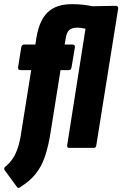

<svg xmlns="http://www.w3.org/2000/svg" viewBox="-43 -711 588 923"><path d="M248 -374 201 -80Q190 -8 173 41.5Q156 91 127.5 126Q99 161 52 190Q43 196 38 187L-20 108Q-27 97 -17 90Q5 72 19.5 49.5Q34 27 44 -4.5Q54 -36 60 -80L107 -374H56Q42 -374 44 -388L59 -483Q62 -497 73 -497H127L133 -535Q147 -615 187.5 -653Q228 -691 303 -691Q332 -691 357.5 -688Q383 -685 401 -681L512 -683Q518 -683 522 -680Q526 -677 525 -669L420 -13Q419 0 407 0H290Q278 0 280 -13L368 -573Q359 -575 348.5 -576.5Q338 -578 327 -578Q303 -578 290 -566.5Q277 -555 273 -527L268 -497H305Q319 -497 317 -483L301 -388Q299 -374 288 -374Z"/></svg>

Font: Sofia Sans Condensed Black
Style: Italic
Weight: 900
Italic angle: -9°
Version: Version 4.100